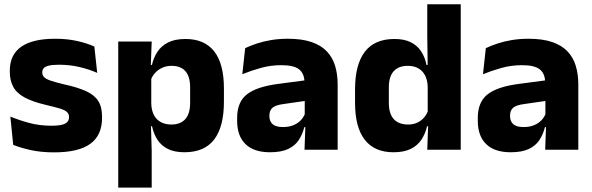

<svg xmlns="http://www.w3.org/2000/svg" viewBox="-20 -680 2690 872"><path d="M226 12Q167.5 12 120.5 1.8Q73.5 -8.5 40 -22L27 -150.5Q65.5 -134.5 112.2 -121.8Q159 -109 213.5 -109Q257 -109 275.2 -118.2Q293.5 -127.5 293.5 -147V-149Q293.5 -162.5 284.2 -171.2Q275 -180 252.2 -187Q229.5 -194 188.5 -203.5Q127 -218 91 -237.8Q55 -257.5 39.8 -286.2Q24.5 -315 24.5 -354.5V-358.5Q24.5 -431.5 76.5 -467.8Q128.5 -504 229.5 -504Q286.5 -504 332 -493.5Q377.5 -483 408.5 -468.5L421.5 -349Q385.5 -365 341.2 -375.5Q297 -386 248.5 -386Q219 -386 202.2 -382Q185.5 -378 178.8 -370.5Q172 -363 172 -352V-350.5Q172 -338.5 180 -330Q188 -321.5 209.2 -314Q230.5 -306.5 270.5 -297Q332.5 -283.5 370.5 -266.2Q408.5 -249 426 -221.8Q443.5 -194.5 443.5 -149.5V-145Q443.5 -65.5 390 -26.8Q336.5 12 226 12Z M817.5 11.5Q773.5 11.5 743.5 -3Q713.5 -17.5 695.8 -44.2Q678 -71 670.5 -106.5H631L667 -209.5Q668 -179 678.8 -158Q689.5 -137 709.8 -125.8Q730 -114.5 758 -114.5Q800 -114.5 821.8 -139.2Q843.5 -164 843.5 -213V-283Q843.5 -332 822.2 -356.5Q801 -381 759 -381Q735.5 -381 716.2 -372Q697 -363 683.8 -348.2Q670.5 -333.5 664.5 -314.5L629.5 -385H670Q677.5 -418 695 -444.8Q712.5 -471.5 743.5 -487.2Q774.5 -503 822.5 -503Q908.5 -503 952.8 -446.8Q997 -390.5 997 -278V-218Q997 -104.5 952.8 -46.5Q908.5 11.5 817.5 11.5ZM669 172H517V-491.5H669L664 -359L667 -341.5V-152.5L665 -126.5L669 5Z M1513.5 0H1363L1367.5 -123L1364 -130.5V-284L1363 -304Q1363 -345 1339 -364.5Q1315 -384 1258.5 -384Q1209 -384 1164.5 -371.5Q1120 -359 1080.5 -343L1093.5 -461.5Q1117 -472.5 1146.2 -482.2Q1175.5 -492 1211 -498Q1246.5 -504 1287 -504Q1351.5 -504 1395 -489Q1438.5 -474 1464.5 -446.5Q1490.5 -419 1502 -380.8Q1513.5 -342.5 1513.5 -296.5ZM1206.5 11.5Q1133 11.5 1095 -25.5Q1057 -62.5 1057 -131V-144.5Q1057 -217 1101.8 -251.8Q1146.5 -286.5 1244 -299L1376 -316.5L1385 -224.5L1268 -207.5Q1232.5 -203 1218 -191Q1203.5 -179 1203.5 -155.5V-152Q1203.5 -129.5 1218 -116.2Q1232.5 -103 1264.5 -103Q1292.5 -103 1312.8 -111.5Q1333 -120 1346 -133.8Q1359 -147.5 1365.5 -164.5L1387 -102.5H1362Q1354 -70.5 1337.2 -44.5Q1320.5 -18.5 1289 -3.5Q1257.5 11.5 1206.5 11.5Z M1767 11.5Q1681 11.5 1636.8 -45Q1592.5 -101.5 1592.5 -213V-273.5Q1592.5 -387 1637 -445Q1681.5 -503 1771.5 -503Q1815.5 -503 1845 -488.5Q1874.5 -474 1892.2 -447.5Q1910 -421 1917 -385H1958.5L1922.5 -286Q1921.5 -316.5 1910.5 -337.5Q1899.5 -358.5 1879.8 -369.8Q1860 -381 1832 -381Q1790 -381 1768 -356.5Q1746 -332 1746 -283V-212.5Q1746 -164 1768.2 -139.2Q1790.5 -114.5 1834 -114.5Q1857 -114.5 1875.2 -123Q1893.5 -131.5 1906.2 -146.5Q1919 -161.5 1925 -180.5L1962.5 -106.5H1919.5Q1912 -73.5 1894.5 -46.5Q1877 -19.5 1846 -4Q1815 11.5 1767 11.5ZM2072.5 0H1920.5L1925 -124.5L1922.5 -150.5V-349.5V-371L1920.5 -513.5V-660.5H2072.5Z M2606.5 0H2456L2460.5 -123L2457 -130.5V-284L2456 -304Q2456 -345 2432 -364.5Q2408 -384 2351.5 -384Q2302 -384 2257.5 -371.5Q2213 -359 2173.5 -343L2186.5 -461.5Q2210 -472.5 2239.2 -482.2Q2268.5 -492 2304 -498Q2339.5 -504 2380 -504Q2444.5 -504 2488 -489Q2531.5 -474 2557.5 -446.5Q2583.5 -419 2595 -380.8Q2606.5 -342.5 2606.5 -296.5ZM2299.5 11.5Q2226 11.5 2188 -25.5Q2150 -62.5 2150 -131V-144.5Q2150 -217 2194.8 -251.8Q2239.5 -286.5 2337 -299L2469 -316.5L2478 -224.5L2361 -207.5Q2325.5 -203 2311 -191Q2296.5 -179 2296.5 -155.5V-152Q2296.5 -129.5 2311 -116.2Q2325.5 -103 2357.5 -103Q2385.5 -103 2405.8 -111.5Q2426 -120 2439 -133.8Q2452 -147.5 2458.5 -164.5L2480 -102.5H2455Q2447 -70.5 2430.2 -44.5Q2413.5 -18.5 2382 -3.5Q2350.5 11.5 2299.5 11.5Z"/></svg>

Font: Anek Devanagari
Style: Bold
Weight: 700
Designer: Kailash Malviya (Devanagari) & Yesha Goshar (Latin)
Foundry: Ek Type
Version: Version 1.003